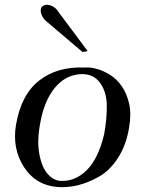

<svg xmlns="http://www.w3.org/2000/svg" viewBox="-20 -756 590 793"><path d="M513 -228Q501 -156 467.5 -104Q434 -52 389 -26.5Q344 -1 300 9.5Q256 20 214 16Q126 8 78 -67.5Q30 -143 46 -240Q67 -365 142 -423.5Q217 -482 330 -477H331Q353 -479 380 -471.5Q407 -464 435 -446.5Q463 -429 483.5 -399Q504 -369 513.5 -327Q523 -285 513 -228ZM410 -201Q422 -266 421 -321.5Q420 -377 393.5 -413.5Q367 -450 319 -450Q259 -449 216 -404Q173 -359 153 -280Q132 -192 140.5 -132.5Q149 -73 173 -42.5Q197 -12 228 -9Q289 -5 337.5 -52.5Q386 -100 410 -201ZM342 -545 321 -541 168 -671Q156 -682 150.5 -699Q145 -716 152 -727Q166 -740 184 -735Q202 -730 213 -718Z"/></svg>

Font: GFS Artemisia
Style: Italic
Weight: 400
Italic angle: -12°
Designer: Takis Katsoulidis and George D. Matthiopoulos
Foundry: George Matthiopoulos and Takis Katsoulidis
Version: Version 1.0